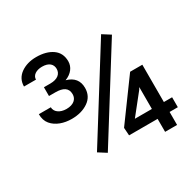

<svg xmlns="http://www.w3.org/2000/svg" viewBox="-154 -890 1086 1064"><g transform="rotate(-30 389.0 -358.0)"><path d="M575.2 -646 228 -90.3 278.8 -58.1 626 -613.8ZM688.5 -146.5V-385.3H610.4L425.8 -132.8L429.2 -83H611.8V0H688.5V-83H741.2V-146.5ZM604 -273.4 611.8 -286.6V-146.5H502.9ZM194.8 -493.7C243.2 -493.7 272.5 -478 272.5 -437C272.5 -405.3 248 -382.8 202.6 -382.8C159.7 -382.8 131.3 -405.3 131.3 -434.6H54.7C54.7 -408.2 61.5 -386.7 75.7 -369.6C103.5 -335.9 151.4 -320.3 200.2 -320.3C242.7 -320.3 278.3 -330.1 307.1 -350.1C335.4 -369.6 349.6 -397.5 349.6 -433.1C349.6 -479.5 325.7 -509.8 277.3 -523.4C319.8 -539.6 342.8 -571.3 342.8 -606.9C342.8 -642.6 329.6 -669.9 303.2 -688.5C276.9 -707 242.2 -716.3 199.7 -716.3C160.6 -716.3 127.4 -706.5 100.6 -687.5C73.7 -668 60.1 -641.6 60.1 -608.4H136.7C136.7 -636.2 164.1 -653.8 201.2 -653.8C246.1 -653.8 266.1 -631.8 266.1 -603C266.1 -571.8 242.2 -549.8 194.8 -549.8H153.8V-493.7Z"/></g></svg>

Font: Vazirmatn
Style: Regular
Weight: 400
Designer: Saber Rastikerdar
Foundry: Saber Rastikerdar
Version: Version 33.003